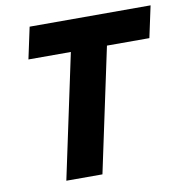

<svg xmlns="http://www.w3.org/2000/svg" viewBox="-78 -764 800 838"><g transform="rotate(-10 322.0 -345.0)"><path d="M78 -550 108 -690H644L614 -550H426L309 0H149L266 -550Z"/></g></svg>

Font: Radio Canada
Style: Bold Italic
Weight: 700
Italic angle: -12°
Designer: Charles Daoud, Etienne Aubert Bonn, Alexandre Saumier Demers, Jacques Le Bailly
Foundry: Radio-Canada
Version: Version 2.104; ttfautohint (v1.8.4.7-5d5b);gftools[0.9.28.de